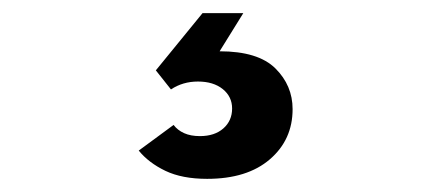

<svg xmlns="http://www.w3.org/2000/svg" viewBox="-20 -30 656 292"><path d="M295 242Q257 242 231.5 229.8Q206 217.5 191 199L244 160Q250 168 260 172.5Q270 177 284 177Q306.5 177 319.8 165.2Q333 153.5 333 135Q333 117 318.8 105.5Q304.5 94 281 94Q258 94 240 106L217 77L288 -10H350L314 48Q372.5 48 398.8 74Q425 100 425 136Q425 182.5 390.5 212.2Q356 242 295 242Z"/></svg>

Font: Overpass Mono
Style: Bold
Weight: 700
Monospace: yes
Designer: Delve Withrington, Dave Bailey
Foundry: Delve Fonts LLC
Version: Version 4.000